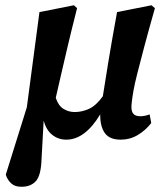

<svg xmlns="http://www.w3.org/2000/svg" viewBox="-20 -516 609 730"><path d="M2 148 82 -108 130 -470 261 -496 273 -485Q251 -398 236.5 -336.5Q222 -275 211.5 -229Q201 -183 192 -144Q202 -114 221.5 -102Q241 -90 264 -90Q291 -90 318 -102Q345 -114 371 -150Q379 -201 391 -275Q403 -349 425 -470L556 -496L569 -485Q544 -397 528 -336.5Q512 -276 502 -236.5Q492 -197 487.5 -171.5Q483 -146 481 -127Q477 -98 485 -86Q493 -74 513 -74Q522 -74 531.5 -76Q541 -78 549 -81L555 -48Q533 -20 503.5 -2.5Q474 15 439 15Q397 15 379 -9.5Q361 -34 361 -79V-81Q303 15 232 15Q202 15 179 -3Q156 -21 146 -57L138 88Q136 151 116.5 172.5Q97 194 63 194Q38 195 23 181.5Q8 168 2 148Z"/></svg>

Font: DeepMind Serif Display
Style: Italic
Weight: 400
Italic angle: -12°
Designer: Frank Grießhammer / Modifications: Colophon Foundry
Foundry: Colophon Foundry
Version: Version 5.003; ttfautohint (v1.8.2)